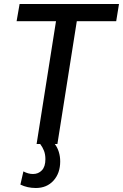

<svg xmlns="http://www.w3.org/2000/svg" viewBox="-20 -720 615 960"><path d="M82 203 97 137Q121 150 145 150Q172 150 189.5 131.5Q207 113 207 76Q207 52 200 34Q193 16 181 0H163L260 -614H63L78 -700H575L561 -614H364L267 0H254Q267 17 274 39.5Q281 62 281 87Q281 146 247.5 183Q214 220 159 220Q117 220 82 203Z"/></svg>

Font: Georama Medium
Style: Italic
Weight: 500
Italic angle: -9°
Designer: Jean-Baptiste Levee
Foundry: Production Type
Version: Version 1.000